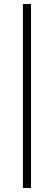

<svg xmlns="http://www.w3.org/2000/svg" viewBox="-20 -720 279 972"><path d="M137 232H96V-700H137Z"/></svg>

Font: Josefin Slab
Style: Regular
Weight: 400
Designer: Santiago Orozco
Foundry: Typemade
Version: Version 2.000